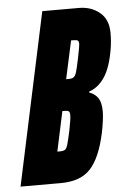

<svg xmlns="http://www.w3.org/2000/svg" viewBox="-68 -726 512 764"><g transform="rotate(-5 188.0 -344.0)"><path d="M130 -688H276Q325 -688 359 -660Q393 -632 393 -578Q393 -545 388 -515Q376 -442 350.5 -403.5Q325 -365 288 -353V-349Q311 -341 323 -323Q335 -305 335 -269Q335 -240 324 -185Q303 -87 263 -43.5Q223 0 144 0H-17ZM255 -488Q265 -536 265 -546Q265 -556 260.5 -559Q256 -562 243 -562H234L201 -410H211Q225 -410 231.5 -415Q238 -420 242.5 -434.5Q247 -449 255 -488ZM196 -206Q205 -251 205 -266Q205 -278 200.5 -281.5Q196 -285 184 -285H175L141 -126H150Q166 -126 172 -130.5Q178 -135 182.5 -149.5Q187 -164 196 -206Z"/></g></svg>

Font: Saira Ultra Condensed Black
Style: Italic
Weight: 900
Width: 1
Italic angle: -12°
Designer: Hector Gatti with collaboration of the Omnibus-Type team
Foundry: Omnibus-Type
Version: Version 1.001; ttfautohint (v1.8)